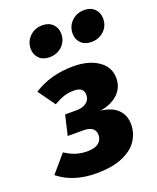

<svg xmlns="http://www.w3.org/2000/svg" viewBox="-173 -899 825 1008"><g transform="rotate(-20 239.0 -395.0)"><path d="M458 -415Q458 -365 423 -330Q388 -295 322 -283Q384 -276 416 -244Q448 -212 448 -161Q448 -113 421.5 -72Q395 -31 337 -6Q279 19 190 19Q61 19 -22 -48L61 -145Q93 -124 122 -115Q151 -106 185 -106Q226 -106 247 -122.5Q268 -139 268 -167Q268 -217 200 -217H114L140 -328H202Q239 -328 259.5 -344Q280 -360 280 -387Q280 -430 226 -430Q194 -430 168.5 -421.5Q143 -413 112 -395L44 -490Q139 -551 265 -551Q351 -551 404.5 -514.5Q458 -478 458 -415ZM88 -713Q88 -754 116.5 -781.5Q145 -809 187 -809Q223 -809 244.5 -787.5Q266 -766 266 -733Q266 -692 237.5 -665Q209 -638 167 -638Q131 -638 109.5 -659Q88 -680 88 -713ZM322 -713Q322 -754 350.5 -781.5Q379 -809 421 -809Q457 -809 478.5 -787.5Q500 -766 500 -733Q500 -692 471.5 -665Q443 -638 401 -638Q365 -638 343.5 -659Q322 -680 322 -713Z"/></g></svg>

Font: Trujillo ExtraBold
Style: Italic
Weight: 800
Italic angle: -8°
Designer: Fira Sans original fonts by bBox Type GmbH, Carrois Corporate GbR, & Edenspiekermann AG / Changes by Cristiano Sobral
Foundry: Fira Sans original fonts by bBox Type GmbH, Carrois Corporate GbR, & Edenspiekermann AG / Changes by Cristiano Sobral
Version: Version 4.301;July 28, 2020;FontCreator 13.0.0.2655 64-bit